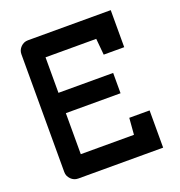

<svg xmlns="http://www.w3.org/2000/svg" viewBox="-131 -839 890 950"><g transform="rotate(-20 314.0 -364.0)"><path d="M173 -432H461V-325H173V-109H453L460 -196H567V0H120Q98 0 82 -16Q66 -32 66 -54V-674Q66 -696 82 -712Q98 -728 120 -728H556V-533H448L440 -619H173Z"/></g></svg>

Font: Hjärnsläpp Display
Style: Regular
Weight: 400
Designer: Baptiste Guesnon
Foundry: Bloom Type
Version: Version 1.000